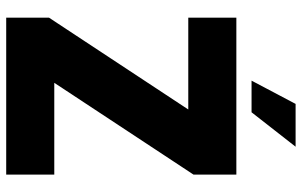

<svg xmlns="http://www.w3.org/2000/svg" viewBox="-197 -776 973 619"><g transform="rotate(90 289.5 -466.5)"><path d="M37 0V-138L333 -587H37V-742H543V-604L247 -155H543V0ZM240 -791 315 -933H453L342 -791Z"/></g></svg>

Font: Exo Thin ExtraBold
Style: Regular
Weight: 800
Version: Version 2.000